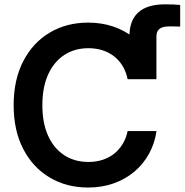

<svg xmlns="http://www.w3.org/2000/svg" viewBox="-20 -841 838 872"><path d="M567.9 -481.4V-677.2Q567.9 -748.5 608.4 -784.9Q648.9 -821.3 729.5 -821.3Q751 -821.3 768.3 -820.6Q785.6 -819.8 798.3 -818.4V-720.2Q789.1 -720.7 775.4 -720.9Q761.7 -721.2 750.5 -721.2Q718.8 -721.2 704.6 -710.2Q690.4 -699.2 690.4 -674.8V-481.4ZM380.4 10.7Q282.2 10.7 205.8 -34.7Q129.4 -80.1 85.7 -164.1Q42 -248 42 -363.3Q42 -479 85.7 -563.2Q129.4 -647.5 205.8 -692.9Q282.2 -738.3 380.4 -738.3Q440.9 -738.3 493.7 -720.7Q546.4 -703.1 587.4 -669.7Q628.4 -636.2 655 -588.6Q681.6 -541 690.4 -481.4H559.6Q552.7 -515.1 536.9 -541.3Q521 -567.4 497.8 -585.4Q474.6 -603.5 445.1 -612.8Q415.5 -622.1 381.8 -622.1Q318.4 -622.1 271.2 -590.8Q224.1 -559.6 198.2 -501.7Q172.4 -443.8 172.4 -363.3Q172.4 -282.7 198.2 -225.1Q224.1 -167.5 271.2 -136.5Q318.4 -105.5 381.8 -105.5Q415.5 -105.5 444.8 -114.7Q474.1 -124 497.3 -142.1Q520.5 -160.2 536.6 -186.3Q552.7 -212.4 559.6 -245.6H690.9Q682.6 -189.5 656.7 -142.6Q630.9 -95.7 590.1 -61.3Q549.3 -26.9 496.1 -8.1Q442.9 10.7 380.4 10.7Z"/></svg>

Font: Inter 24pt SemiBold
Style: Regular
Weight: 600
Designer: Rasmus Andersson
Foundry: rsms
Version: Version 4.001;git-66647c0bb